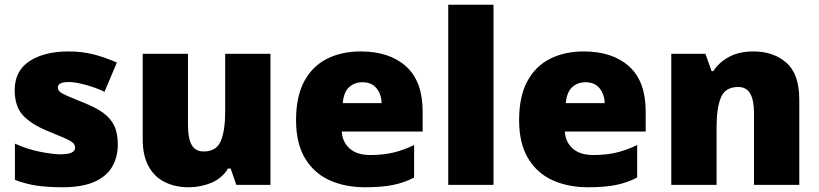

<svg xmlns="http://www.w3.org/2000/svg" viewBox="-20 -873 3456 810"><path d="M477 -263Q477 -211 453.5 -170Q430 -129 378.5 -106Q327 -83 243 -83Q184 -83 137.5 -89.5Q91 -96 43 -114V-267Q96 -243 150 -232.5Q204 -222 235 -222Q297 -222 297 -250Q297 -262 287 -271Q277 -280 251.5 -291Q226 -302 179 -321Q110 -350 76 -387.5Q42 -425 42 -493Q42 -574 104.5 -615Q167 -656 270 -656Q325 -656 373 -644Q421 -632 473 -609L421 -486Q380 -505 338 -516Q296 -527 271 -527Q224 -527 224 -504Q224 -494 232.5 -486Q241 -478 265 -468Q289 -458 335 -439Q383 -420 414.5 -397.5Q446 -375 461.5 -343.5Q477 -312 477 -263Z M1121 -646V-93H977L953 -162H942Q916 -120 871 -101.5Q826 -83 775 -83Q721 -83 677 -104Q633 -125 607.5 -170Q582 -215 582 -286V-646H773V-344Q773 -290 788.5 -262Q804 -234 839 -234Q893 -234 911.5 -278Q930 -322 930 -404V-646Z M1502 -656Q1623 -656 1693 -593Q1763 -530 1763 -403V-318H1422Q1424 -275 1454.5 -247Q1485 -219 1543 -219Q1595 -219 1638 -229Q1681 -239 1727 -261V-124Q1687 -103 1639.5 -93Q1592 -83 1520 -83Q1436 -83 1370.5 -112.5Q1305 -142 1267 -205Q1229 -268 1229 -366Q1229 -466 1263.5 -530Q1298 -594 1359.5 -625Q1421 -656 1502 -656ZM1509 -526Q1475 -526 1452.5 -505Q1430 -484 1426 -438H1590Q1589 -475 1568.5 -500.5Q1548 -526 1509 -526Z M2062 -93H1871V-853H2062Z M2443 -656Q2564 -656 2634 -593Q2704 -530 2704 -403V-318H2363Q2365 -275 2395.5 -247Q2426 -219 2484 -219Q2536 -219 2579 -229Q2622 -239 2668 -261V-124Q2628 -103 2580.5 -93Q2533 -83 2461 -83Q2377 -83 2311.5 -112.5Q2246 -142 2208 -205Q2170 -268 2170 -366Q2170 -466 2204.5 -530Q2239 -594 2300.5 -625Q2362 -656 2443 -656ZM2450 -526Q2416 -526 2393.5 -505Q2371 -484 2367 -438H2531Q2530 -475 2509.5 -500.5Q2489 -526 2450 -526Z M3158 -656Q3244 -656 3298 -608Q3352 -560 3352 -453V-93H3161V-395Q3161 -450 3145 -478Q3129 -506 3094 -506Q3040 -506 3021.5 -462Q3003 -418 3003 -335V-93H2812V-646H2956L2982 -573H2989Q3015 -612 3057.5 -634Q3100 -656 3158 -656Z"/></svg>

Font: Noto Sans Kannada UI Black
Style: Regular
Weight: 900
Designer: Jelle Bosma - Monotype Design Team
Foundry: Monotype Imaging Inc.
Version: Version 2.005; ttfautohint (v1.8.4.7-5d5b)